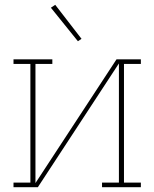

<svg xmlns="http://www.w3.org/2000/svg" viewBox="-20 -776 640 796"><path d="M36 0V-19H106V-511H36V-530H197V-511H127V-17L463 -530H564V-511H494V-19H564V0H403V-19H473V-513L137 0ZM303 -605 191 -744 209 -756 318 -615Z"/></svg>

Font: Iosevka Curly Slab ThEx
Style: Regular
Weight: 100
Width: 7
Monospace: yes
Designer: Belleve Invis
Foundry: Belleve Invis
Version: Version 11.1.0; ttfautohint (v1.8.3)